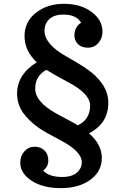

<svg xmlns="http://www.w3.org/2000/svg" viewBox="-20 -811 666 1009"><path d="M447.8 -110.4Q515.1 -52.2 515.1 18.8Q515.1 89.8 454.8 133.8Q394.5 177.7 299.8 177.7Q205.1 177.7 145.8 138.7Q86.4 99.6 86.4 43.5Q86.4 8.8 108.2 -15.6Q129.9 -40 161.6 -40Q193.4 -40 213.6 -20.5Q233.9 -1 233.9 32Q233.9 64.9 207 85.4Q237.3 119.1 307.4 119.1Q377.4 119.1 401.9 74.2Q409.7 59.6 409.7 41Q409.7 -16.1 294.4 -75.7Q215.8 -116.7 185.5 -137.7Q127.9 -178.7 98.9 -221.9Q69.8 -265.1 69.8 -320.3Q69.8 -396 131.3 -452.6Q150.4 -470.2 173.3 -483.4Q108.9 -544.4 108.9 -620.6Q108.9 -696.8 168.7 -743.9Q228.5 -791 315.9 -791Q403.3 -791 460.9 -748.5Q518.6 -706.1 518.6 -644Q518.6 -609.4 496.8 -585Q475.1 -560.5 442.4 -560.5Q393.6 -560.5 376 -599.6Q371.1 -611.3 371.1 -624.5Q371.1 -668.9 406.2 -691.9Q381.3 -734.4 313 -734.4Q244.6 -734.4 221.7 -686.5Q213.9 -670.9 213.9 -649.4Q213.9 -579.6 325.7 -516.1Q372.1 -489.7 409.2 -466.8Q549.3 -379.9 549.3 -271.2Q549.3 -162.6 447.8 -110.4ZM224.1 -443.8Q165 -413.1 165 -344.7Q165 -276.4 273.4 -215.8Q304.7 -198.2 338.4 -180.7Q372.1 -163.1 389.2 -152.3Q453.6 -183.6 453.6 -256.3Q453.6 -317.9 341.3 -377.4Q258.8 -421.4 224.1 -443.8Z"/></svg>

Font: Arbutus Slab
Style: Regular
Weight: 400
Designer: Karolina Lach
Foundry: Karolina Lach
Version: Version 1.001; ttfautohint (v0.92) -l 10 -r 16 -G 200 -x 7 -